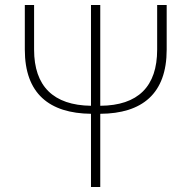

<svg xmlns="http://www.w3.org/2000/svg" viewBox="-20 -746 764 766"><path d="M607 -726V-548C607 -401 531 -325 380 -324V-726H343V-324C193 -326 116 -402 116 -548V-726H79V-548C79 -373 176 -294 343 -292V0H380V-292C547 -293 645 -372 645 -548V-726Z"/></svg>

Font: Noto Sans CJK JP Thin
Style: Regular
Weight: 250
Designer: Ryoko NISHIZUKA (kana & ideographs); Paul D. Hunt (Latin, Greek & Cyrillic); Wenlong ZHANG (bopomofo); Sandoll Communica
Foundry: Adobe Systems Incorporated
Version: Version 1.004;PS 1.004;hotconv 1.0.82;makeotf.lib2.5.63406